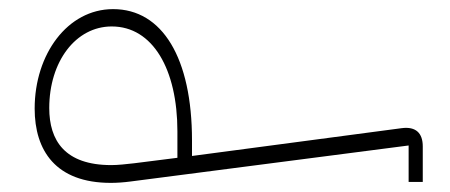

<svg xmlns="http://www.w3.org/2000/svg" viewBox="-20 -399 987 421"><path d="M876 0H907V-78C907 -107 892 -122 861 -118L401 -57V-91C401 -272 336 -379 228 -379C128 -379 56 -280 56 -161C56 -69 102 2 223 2C236 2 251 1 266 -1L876 -80ZM88 -162C88 -264 146 -341 225 -341C315 -341 369 -247 369 -111V-53L274 -41C256 -39 239 -37 224 -37C122 -37 88 -91 88 -162Z"/></svg>

Font: IBM Plex Arabic ExtraLight
Style: Regular
Weight: 200
Designer: Mike Abbink, Paul van der Laan, Pieter van Rosmalen, Wael Morcos, Khajak Apelian
Foundry: Bold Monday
Version: Version 1.0